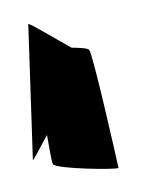

<svg xmlns="http://www.w3.org/2000/svg" viewBox="-71 -743 355 463"><g transform="rotate(-10 106.0 -511.0)"><path d="M-17 -376C-17 -374 2 -398 27 -430C27 -391 27 -362 29 -358C35 -345 183 -317 183 -322C183 -330 170 -604 163 -614C161 -619 143 -623 122 -627C86 -656 29 -706 29 -701Z"/></g></svg>

Font: Ampere
Style: Ext
Weight: 400
Version: Version 1